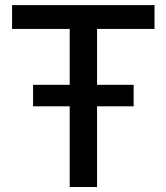

<svg xmlns="http://www.w3.org/2000/svg" viewBox="-20 -748 666 768"><path d="M28.3 -632.3V-727.5H598.1V-632.3H368.2V0H258.8V-632.3ZM112.3 -322.8V-408.7H514.6V-322.8Z"/></svg>

Font: Inter 28pt Medium
Style: Regular
Weight: 500
Designer: Rasmus Andersson
Foundry: rsms
Version: Version 4.001;git-66647c0bb